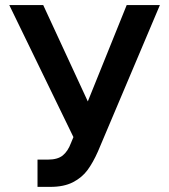

<svg xmlns="http://www.w3.org/2000/svg" viewBox="-20 -727 667 757"><path d="M127.9 -97.7H168.9Q207 -97.7 227.3 -114Q247.6 -130.4 259.8 -163.1L269.5 -186.5L16.6 -707H150.4L326.2 -327.1L479.5 -707H610.4L366.2 -129.9Q346.7 -85.9 325 -56.4Q303.2 -26.9 267.6 -8.5Q231.9 9.8 178.7 9.8H127.9Z"/></svg>

Font: WEMIX Pretendard SemiBold
Style: Regular
Weight: 600
Designer: Base glyphs from Inter by Rasmus Andersson; Hangeul glyphs from Noto Sans CJK(Source Han Sans) by Jang Soo-young and Kan
Foundry: Kil Hyung-jin
Version: Version 1.000